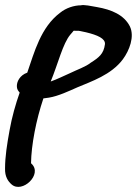

<svg xmlns="http://www.w3.org/2000/svg" viewBox="-21 -544 542 761"><path d="M46 -199C47 -189 51 -184 57 -177C41 -132 26 -79 17 -28C7 27 -1 77 -1 124C-2 156 11 175 25 187C67 224 149 147 104 105L102 103C103 31 122 -68 151 -154C158 -155 166 -156 173 -157C210 -163 252 -183 286 -198C340 -221 420 -247 466 -309C492 -344 513 -399 494 -439C471 -485 421 -506 363 -516C303 -528 301 -523 301 -523C272 -523 240 -512 218 -494C140 -436 115 -336 87 -256C58 -246 44 -220 46 -199ZM180 -221C209 -291 228 -372 258 -407C275 -425 266 -422 279 -422H282C293 -423 299 -420 320 -416C366 -405 397 -391 395 -369C390 -330 371 -316 338 -295C318 -279 287 -269 252 -252C231 -243 206 -230 180 -221Z"/></svg>

Font: Stray Cat
Style: ExBlkObl
Weight: 1000
Version: Version 1.0